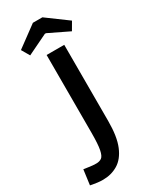

<svg xmlns="http://www.w3.org/2000/svg" viewBox="-239 -933 802 1000"><g transform="rotate(-30 162.0 -432.5)"><path d="M57 -738 29 -786 154 -878H211L336 -786L308 -738L186 -797H179ZM62 13Q45 13 30 11Q15 9 3.5 7Q-8 5 -12 4L0 -86Q10 -85 31.5 -81.5Q53 -78 74 -78Q93 -78 106 -87Q119 -96 125.5 -128.5Q132 -161 132 -230V-697H238V-239Q238 -145 215 -90Q192 -35 152 -11Q112 13 62 13Z"/></g></svg>

Font: Ruda SemiBold
Style: Regular
Weight: 600
Designer: Mariela Monsalve and Angelina Sanchez
Foundry: Mariela Monsalve and Angelina Sanchez
Version: Version 2.001